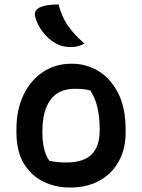

<svg xmlns="http://www.w3.org/2000/svg" viewBox="-20 -834 640 865"><path d="M303 -547Q369 -547 424 -513.5Q479 -480 512.5 -414Q546 -348 546 -250V-237Q546 -162 514.5 -106Q483 -50 427 -19.5Q371 11 296 11Q229 11 174 -16.5Q119 -44 86.5 -99Q54 -154 54 -238V-250Q54 -340 86 -406.5Q118 -473 174 -510Q230 -547 303 -547ZM317 -434Q244 -434 207.5 -384.5Q171 -335 171 -242V-235Q171 -199 178 -167Q185 -135 202 -110Q233 -102 279 -102Q356 -102 392.5 -138Q429 -174 429 -246V-252Q429 -306 419 -349.5Q409 -393 387 -426Q363 -434 317 -434ZM244 -814Q258 -759 285.5 -719Q313 -679 360 -638Q334 -622 299 -622Q278 -622 261 -626.5Q244 -631 227 -641Q197 -659 173.5 -689Q150 -719 139 -756Q135 -769 139 -780.5Q143 -792 156 -799Q172 -807 194 -810.5Q216 -814 244 -814Z"/></svg>

Font: Recursive Mn Csl St SmB
Style: Regular
Weight: 600
Monospace: yes
Version: Version 1.079;hotconv 1.0.112;makeotfexe 2.5.65598; ttfautoh